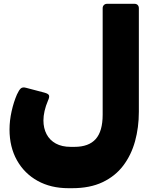

<svg xmlns="http://www.w3.org/2000/svg" viewBox="-20 -770 822 1008"><path d="M339 218Q247 218 177.5 179.5Q108 141 69 71.5Q30 2 30 -90Q30 -137 41 -186Q52 -235 69 -274Q80 -298 89.5 -306Q99 -314 117 -309L212 -284Q235 -278 237.5 -268.5Q240 -259 232 -242Q220 -214 214 -187.5Q208 -161 208 -138Q208 -97 224.5 -65.5Q241 -34 273 -16.5Q305 1 351 1H371Q446 1 482.5 -40Q519 -81 519 -168V-727Q519 -737 525.5 -743.5Q532 -750 542 -750H686Q697 -750 703 -743.5Q709 -737 709 -727V-183Q709 -101 689 -28.5Q669 44 627 99.5Q585 155 518.5 186.5Q452 218 359 218Z"/></svg>

Font: Rubik Black
Style: Regular
Weight: 900
Designer: Hubert and Fischer
Foundry: Hubert and Fischer
Version: Version 2.300;gftools[0.9.30]